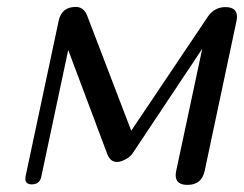

<svg xmlns="http://www.w3.org/2000/svg" viewBox="-20 -520 686 540"><path d="M555.7 -39.6Q547.4 0 507.3 0Q474.1 0 474.1 -27.3Q474.1 -32.7 475.6 -39.6L548.8 -382.8L355 -91.8Q347.2 -79.1 334 -72.3Q319.8 -64.5 308.6 -64.5Q291 -64.5 282.2 -85.4L171.9 -379.4L96.2 -23.4Q91.8 -1.5 69.8 -1.5Q51.3 -1.5 51.3 -16.6Q51.3 -20 51.8 -23.4L145 -461.4Q153.3 -500.5 192.9 -500.5Q210.4 -500.5 219.7 -486.3Q220.7 -486.3 224.6 -477.5L349.1 -152.3L565.9 -475.1Q584.5 -500 613.8 -500Q646.5 -500 646.5 -473.1Q646.5 -467.8 645 -460.4Z"/></svg>

Font: inglobal
Style: Italic
Weight: 400
Italic angle: -12°
Designer: Andrey Kochetov, Denis Davydov, Evgeny Yurtaev
Foundry: inglobal
Version: Version 1.00 September 25, 2014, initial release